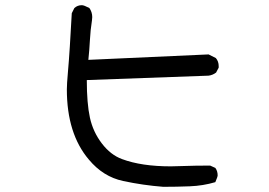

<svg xmlns="http://www.w3.org/2000/svg" viewBox="-20 -703 1040 741"><path d="M610 18Q532 12 455 -4.5Q378 -21 323 -87Q238 -187 238 -358Q238 -378 242 -423Q246 -468 249.5 -523.5Q253 -579 257 -652L267 -672Q279 -683 296 -683Q304 -683 325 -672Q336 -656 336 -637L335 -625Q329 -587 327 -548Q325 -509 321 -472L785 -493L813 -479Q824 -466 824 -448V-442L814 -423Q801 -413 785 -411L315 -394Q315 -304 327 -249Q339 -194 373 -149.5Q407 -105 451 -89Q526 -61 639 -61Q650 -61 678 -62Q706 -63 734 -63.5Q762 -64 791 -64L811 -55Q820 -43 820 -26Q820 -21 811 0Q764 14 712.5 16Q661 18 610 18Z"/></svg>

Font: Xiaolai SC
Style: Regular
Weight: 400
Designer: Nozomi Seto 瀬戸のぞみ
Version: Version 3.11;December 4, 2020;FontCreator 13.0.0.2613 64-bit